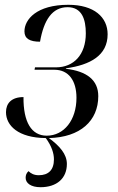

<svg xmlns="http://www.w3.org/2000/svg" viewBox="-20 -566 491 801"><path d="M149 215C217 215 259 178 259 118C259 77 229 43 184 10C315 7 390 -62 390 -165C390 -232 342 -269 255 -279V-281C357 -295 429 -335 429 -423C429 -494 373 -546 265 -546C133 -546 82 -485 82 -435C82 -405 104 -392 147 -392C163 -483 198 -536 262 -536C322 -536 338 -485 338 -427C338 -338 288 -285 213 -285H126L124 -275H207C266 -275 299 -230 299 -158C299 -65 247 0 175 0C111 0 77 -57 78 -161C28 -161 5 -135 5 -98C5 -42 56 9 171 10C196 44 205 74 205 99C205 143 182 165 142 165C122 165 109 158 99 148C90 156 87 165 87 176C87 198 109 215 149 215Z"/></svg>

Font: Noto Serif Display SemiCondensed
Style: Italic
Weight: 400
Width: 4
Italic angle: -12°
Designer: Monotype Design Team
Foundry: Monotype Imaging Inc.
Version: Version 2.009